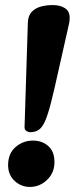

<svg xmlns="http://www.w3.org/2000/svg" viewBox="-20 -716 295 758"><path d="M90 -627Q91 -655 106 -670Q121 -685 143 -690.5Q165 -696 188 -696Q217 -696 236 -684Q255 -672 255 -646Q255 -641 254.5 -634.5Q254 -628 252 -620L209 -429Q193 -356 181 -309.5Q169 -263 158 -238Q147 -213 133 -203.5Q119 -194 99 -194Q92 -194 84 -199Q76 -204 77 -217ZM98 22Q63 22 37.5 -2Q12 -26 12 -64Q12 -110 41.5 -135.5Q71 -161 110 -161Q146 -161 170.5 -139.5Q195 -118 195 -76Q195 -34 166 -6Q137 22 98 22Z"/></svg>

Font: Alkatra
Style: Bold
Weight: 700
Designer: Suman Bhandary
Version: Version 1.100;gftools[0.9.22]